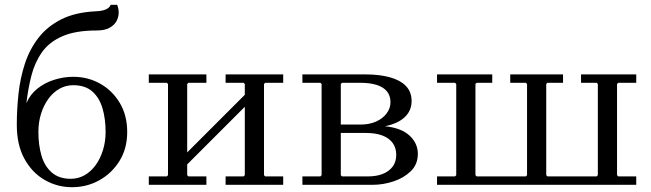

<svg xmlns="http://www.w3.org/2000/svg" viewBox="-20 -770 2711 800"><path d="M280 10Q219 10 166.5 -20Q114 -50 82 -108Q50 -166 50 -250Q50 -313 57 -378.5Q64 -444 83.5 -504Q103 -564 140 -612Q177 -660 235.5 -689.5Q294 -719 380 -723Q406 -724 421.5 -731Q437 -738 441 -750H468Q475 -734 474.5 -715.5Q474 -697 464.5 -680.5Q455 -664 435 -653.5Q415 -643 383 -643Q295 -643 240 -619Q185 -595 155 -552.5Q125 -510 111 -455.5Q97 -401 90 -340Q105 -376 135.5 -400.5Q166 -425 205.5 -437.5Q245 -450 285 -450Q347 -450 398 -421Q449 -392 479.5 -340.5Q510 -289 510 -220Q510 -151 478 -99.5Q446 -48 394 -19Q342 10 280 10ZM275 -25Q306 -25 332.5 -40Q359 -55 378.5 -82Q398 -109 409 -144.5Q420 -180 420 -220Q420 -275 407 -319Q394 -363 364.5 -389Q335 -415 285 -415Q254 -415 227.5 -400Q201 -385 181.5 -358Q162 -331 151 -296Q140 -261 140 -220Q140 -165 153 -121Q166 -77 196 -51Q226 -25 275 -25Z M760 -40 765 -35H840V0H600V-35H675L680 -40V-420L675 -425H600V-460H840V-425H765L760 -420ZM1080 -40 1085 -35H1160V0H920V-35H995L1000 -40V-420L995 -425H920V-460H1160V-425H1085L1080 -420ZM1000 -325 760 -85V-135L1000 -375Z M1584 -244Q1652 -237 1686.5 -205Q1721 -173 1721 -129Q1721 -85 1691.5 -56.5Q1662 -28 1619 -14Q1576 0 1534 0H1240V-35H1315L1320 -40V-420L1315 -425H1240V-460H1502Q1561 -460 1604.5 -448Q1648 -436 1671.5 -411.5Q1695 -387 1695 -349Q1695 -309 1666.5 -282Q1638 -255 1584 -244ZM1400 -420V-251H1482Q1519 -251 1547 -263.5Q1575 -276 1591 -297.5Q1607 -319 1607 -344Q1607 -371 1592.5 -389Q1578 -407 1550 -416Q1522 -425 1482 -425H1405ZM1514 -35Q1548 -35 1574 -45Q1600 -55 1615.5 -75Q1631 -95 1631 -125Q1631 -154 1616 -174.5Q1601 -195 1573 -205.5Q1545 -216 1505 -216H1400V-40L1405 -35Z M2556 -425 2551 -420V-40L2556 -35H2631V0H1801V-35H1876L1881 -40V-420L1876 -425H1801V-460H2031V-425H1966L1961 -420V-40L1966 -35H2171L2176 -40V-420L2171 -425H2106V-460H2326V-425H2261L2256 -420V-40L2261 -35H2466L2471 -40V-420L2466 -425H2401V-460H2631V-425Z"/></svg>

Font: Brygada 1918
Style: Regular
Weight: 400
Designer: Mateusz Machalski | Borys Kosmynka | Przemek Hoffer
Foundry: NIEPODLEGLA 2018
Version: Version 3.006